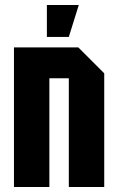

<svg xmlns="http://www.w3.org/2000/svg" viewBox="-20 -750 474 770"><path d="M36 0V-560H294L398 -456V0H256V-436H178V0ZM168 -602V-730H296L256 -602Z"/></svg>

Font: Tektur Condensed SemiBold
Style: Regular
Weight: 600
Width: 3
Designer: Adam Jagosz
Foundry: Adam Jagosz
Version: Version 1.005;gftools[0.9.30]